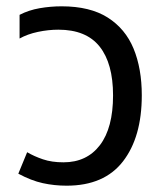

<svg xmlns="http://www.w3.org/2000/svg" viewBox="-20 -578 532 608"><path d="M191 10Q152 10 115.5 2Q79 -6 38 -28L66 -96Q88 -83 116 -73.5Q144 -64 181 -64Q255 -64 296.5 -118.5Q338 -173 338 -276Q338 -377 295.5 -430.5Q253 -484 165 -484Q133 -484 100 -477Q67 -470 42 -456V-531Q71 -546 105.5 -552Q140 -558 175 -558Q265 -558 321 -522.5Q377 -487 403 -424Q429 -361 429 -276Q429 -144 369.5 -67Q310 10 191 10Z"/></svg>

Font: Farlight84_Sys_V01
Style: Regular
Weight: 400
Designer: Ryoko NISHIZUKA  (kana, bopomofo & ideographs); Paul D. Hunt (Latin, Greek & Cyrillic); Sandoll Communications , Soo-you
Foundry: Adobe
Version: Version 2.004;October 29, 2024;FontCreator 14.0.0.2814 64-bi